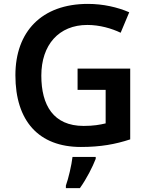

<svg xmlns="http://www.w3.org/2000/svg" viewBox="-20 -744 766 985"><path d="M378 -392V-283H522V-111C492 -104 460 -98 409 -98C254 -98 192 -204 192 -356C192 -514 282 -616 428 -616C492 -616 553 -598 599 -576L643 -681C583 -707 509 -724 431 -724C193 -724 59 -581 59 -358C59 -123 179 10 395 10C496 10 572 -4 648 -29V-392ZM471 71V61H352C347 104 331 172 318 208V221H390C425 172 455 112 471 71Z"/></svg>

Font: Noto Sans Bengali SemiBold
Style: Regular
Weight: 600
Designer: Jelle Bosma - Monotype Design Team
Foundry: Monotype Imaging Inc.
Version: Version 2.003